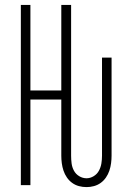

<svg xmlns="http://www.w3.org/2000/svg" viewBox="-20 -755 540 783"><path d="M333 8Q317 8 302 4Q287 0 274.5 -9Q262 -18 253 -31Q244 -44 239 -59Q234 -74 232 -89.5Q230 -105 230 -120V-349H104V0H65V-735H104V-386H230V-735H270V-120Q270 -104 272 -88.5Q274 -73 281.5 -59Q289 -45 303 -36.5Q317 -28 333 -28Q348 -28 362 -36.5Q376 -45 383.5 -59Q391 -73 393.5 -88.5Q396 -104 396 -120V-520H435V-120Q435 -105 433 -89.5Q431 -74 426 -59Q421 -44 412 -31Q403 -18 390.5 -9Q378 0 363 4Q348 8 333 8Z"/></svg>

Font: Iosevka Term Curly Extralight
Style: Regular
Weight: 200
Designer: Belleve Invis
Foundry: Belleve Invis
Version: Version 32.3.0